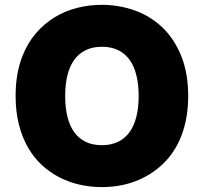

<svg xmlns="http://www.w3.org/2000/svg" viewBox="-20 -757 835 787"><path d="M397.7 9.9Q351.9 9.9 307.9 0.2Q263.8 -9.6 224.6 -29.5Q185.4 -49.4 152.2 -79.9Q119 -110.4 95 -152Q71 -193.5 57.5 -246.3Q44 -299 44 -363.6Q44 -456 71.4 -525.6Q93 -581 127.5 -620.9Q161.9 -660.9 204.9 -686.8Q247.9 -712.7 297.1 -725Q346.2 -737.2 397.7 -737.2Q467.3 -737.2 531.2 -714.5Q596.6 -691.8 648.8 -641.7Q696.7 -594.1 724.1 -524.5Q751.4 -454.9 751.4 -363.6Q751.4 -317.1 744.3 -276.6Q737.2 -236.2 723.9 -201.5Q710.6 -166.9 691.6 -138Q672.6 -109 648.8 -85.9Q622.2 -60.7 592.7 -42.6Q563.2 -24.5 531.4 -12.8Q499.6 -1.1 465.9 4.4Q432.2 9.9 397.7 9.9ZM397.7 -161.9Q436.1 -161.9 464.5 -176Q492.9 -190 511.5 -216.1Q530.2 -242.2 539.2 -279.5Q548.3 -316.8 548.3 -363.6Q548.3 -410.5 539.2 -447.8Q530.2 -485.1 511.5 -511.2Q492.9 -537.3 464.7 -551.3Q436.4 -565.3 397.7 -565.3Q359.4 -565.3 331 -551.3Q302.6 -537.3 283.9 -511.2Q265.3 -485.1 256.2 -447.8Q247.2 -410.5 247.2 -363.6Q247.2 -316.8 256.2 -279.3Q265.3 -241.8 283.9 -215.7Q302.6 -189.6 330.8 -175.8Q359 -161.9 397.7 -161.9Z"/></svg>

Font: Linik Sans Black
Style: Regular
Weight: 900
Designer: Fonts by Rasmus Andersson / Changes by Cristiano Sobral with parts from Marc Monis
Foundry: rsms
Version: Version 3.020; ttfautohint (v1.6)